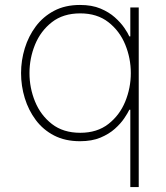

<svg xmlns="http://www.w3.org/2000/svg" viewBox="-20 -560 670 775"><path d="M506 195V-117H502Q496 -104 481.5 -82.5Q467 -61 443.5 -40Q420 -19 385.5 -4.5Q351 10 303 10Q243 10 198.5 -13Q154 -36 124.5 -75.5Q95 -115 80 -164Q65 -213 65 -265Q65 -316 80 -365Q95 -414 124.5 -453.5Q154 -493 198.5 -516.5Q243 -540 303 -540Q351 -540 385.5 -525.5Q420 -511 443.5 -490Q467 -469 481.5 -448Q496 -427 502 -413H506V-530H540V195ZM304 -24Q372 -24 417.5 -59.5Q463 -95 485.5 -150Q508 -205 508 -265Q508 -325 485.5 -380Q463 -435 417.5 -470.5Q372 -506 304 -506Q235 -506 189.5 -470.5Q144 -435 121.5 -380Q99 -325 99 -265Q99 -205 121.5 -150Q144 -95 189.5 -59.5Q235 -24 304 -24Z"/></svg>

Font: Be Vietnam Pro Thin
Style: Regular
Weight: 100
Designer: Lam Bao, Tony Le, Vietanh Nguyen
Foundry: Yellow Type Foundry
Version: Version 1.002; ttfautohint (v1.8.3)